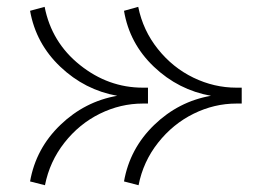

<svg xmlns="http://www.w3.org/2000/svg" viewBox="-20 -527 766 567"><path d="M417 -221.2H401.9Q335.9 -221.2 274.9 -191.2Q213.9 -161.1 170.2 -105.5Q126.5 -49.8 112.8 20L68.8 8.8Q85.9 -88.4 158.2 -158Q230.5 -227.5 326.2 -244.1Q230.5 -261.2 158.2 -329.8Q85.9 -398.4 68.8 -495.1L111.8 -506.8Q132.3 -401.9 216.1 -335Q299.8 -268.1 401.9 -268.1H417ZM678.2 -268.1H693.8V-221.2H678.2Q612.8 -221.2 551.8 -191.2Q490.7 -161.1 446.8 -105.5Q402.8 -49.8 389.2 20L346.2 8.8Q363.3 -88.4 435.3 -158Q507.3 -227.5 603 -244.1Q506.8 -261.2 434.6 -329.8Q362.3 -398.4 346.2 -495.1L388.2 -506.8Q402.3 -437 446.3 -382.1Q490.2 -327.1 551.3 -297.6Q612.3 -268.1 678.2 -268.1Z"/></svg>

Font: BioRhyme Light
Style: Regular
Weight: 300
Designer: Aoife Mooney
Foundry: Aoife Mooney Type
Version: Version 1.500;PS 001.500;hotconv 1.0.88;makeotf.lib2.5.64775